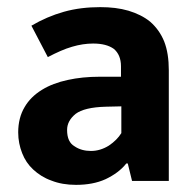

<svg xmlns="http://www.w3.org/2000/svg" viewBox="-20 -507 546 538"><path d="M114 -347 68 -435C97 -452 127 -465 159 -474C191 -483 225 -487 261 -487C290 -487 316 -484 340 -477C363 -470 384 -460 401 -446C418 -431 431 -413 440 -391C449 -368 453 -341 453 -310V0H350L338 -49H334C319 -30 299 -16 276 -5C252 6 224 11 193 11C167 11 144 7 124 -1C104 -8 87 -19 73 -32C59 -45 49 -60 42 -78C35 -96 31 -115 31 -136C31 -163 37 -187 49 -207C60 -226 76 -242 97 -255C118 -268 142 -277 170 -283C197 -289 227 -292 259 -292H319V-321C319 -343 312 -359 299 -370C285 -380 266 -385 241 -385C222 -385 202 -382 182 -376C161 -370 139 -360 114 -347ZM320 -134V-209L277 -208C236 -207 208 -200 192 -188C176 -175 168 -160 168 -143C168 -120 175 -105 189 -97C202 -88 218 -84 235 -84C252 -84 269 -89 285 -99C300 -109 312 -121 320 -134Z"/></svg>

Font: Holmes&Hills Bold
Style: Bold
Weight: 500
Designer: Noopur Datye, Girish Dalvi, Yashodeep Gholap, Pallavi Karambelkar
Foundry: Ek Type
Version: ""